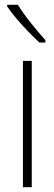

<svg xmlns="http://www.w3.org/2000/svg" viewBox="-20 -784 228 804"><path d="M113 0H76V-529H113ZM55 -764Q78 -727 109.5 -687.5Q141 -648 170 -616V-606H145Q124 -625 98.5 -651.5Q73 -678 49.5 -705.5Q26 -733 10 -757V-764Z"/></svg>

Font: Noto Sans Gujarati UI Condensed ExtraLight
Style: Regular
Weight: 200
Width: 3
Designer: Jelle Bosma - Monotype Design Team, Universal Thirst
Foundry: Monotype Imaging Inc.
Version: Version 2.106; ttfautohint (v1.8.4.7-5d5b)